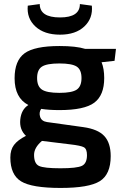

<svg xmlns="http://www.w3.org/2000/svg" viewBox="-20 -731 608 947"><path d="M276 -560Q198 -560 154.5 -600.5Q111 -641 117 -703L176 -711Q176 -645 276 -645Q374 -645 374 -711L433 -703Q439 -641 396 -600.5Q353 -560 276 -560ZM552 -490 545 -431 481 -424Q494 -392 494 -346Q494 -261 445 -224.5Q396 -188 273 -188Q222 -188 183 -194Q171 -176 178 -154.5Q185 -133 212 -129L391 -104Q463 -94 494.5 -60Q526 -26 526 39Q526 129 472.5 162.5Q419 196 279 196Q137 196 84 163.5Q31 131 31 46Q31 8 49 -16Q67 -40 108 -61Q75 -92 80 -141.5Q85 -191 120 -213Q52 -248 52 -345Q52 -432 101 -468Q150 -504 274 -504Q355 -504 400 -490ZM187 -289Q211 -273 273 -273Q335 -273 358.5 -289Q382 -305 382 -346Q382 -387 358.5 -402.5Q335 -418 273 -418Q211 -418 187 -402.5Q163 -387 163 -346Q163 -305 187 -289ZM409 34Q409 4 394 -4.5Q379 -13 326 -19L187 -36Q148 -3 148 33Q148 76 172.5 87.5Q197 99 278 99Q359 99 384 87Q409 75 409 34Z"/></svg>

Font: Exo 2 Semi Bold
Style: Regular
Weight: 600
Designer: Natanael Gama
Version: Version 1.001;PS 001.001;hotconv 1.0.88;makeotf.lib2.5.64775